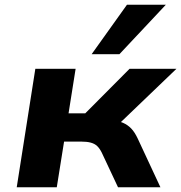

<svg xmlns="http://www.w3.org/2000/svg" viewBox="-20 -795 769 815"><path d="M51 0 130 -503H301L271 -314H342L530 -503H729L460 -245L453 -285Q483 -282 502.5 -273.5Q522 -265 537 -249.5Q552 -234 565 -206L661 0H481L412 -147Q403 -165 392.5 -175Q382 -185 365.5 -189.5Q349 -194 324 -194H252L221 0ZM369 -565 519 -775H684L487 -565Z"/></svg>

Font: Nunito Sans 7pt SemiExpanded ExtraBold
Style: Italic
Weight: 800
Width: 6
Italic angle: -9°
Designer: Vernon Adams
Foundry: Vernon Adams
Version: Version 3.101;gftools[0.9.27]